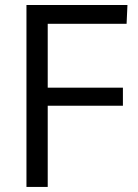

<svg xmlns="http://www.w3.org/2000/svg" viewBox="-20 -742 548 762"><path d="M85 0V-722.2H485.8L482.4 -647.5H169.4V-394H467.8V-322.3H169.4V0Z"/></svg>

Font: Oxygen
Style: Normal
Weight: 400
Designer: Vernon Adams
Foundry: Vernon Adams
Version: Version Release 0.2.2 webfont; ttfautohint (v0.8.52-bc40) -l